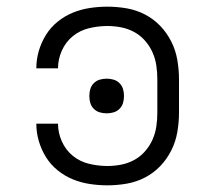

<svg xmlns="http://www.w3.org/2000/svg" viewBox="-20 -548 640 576"><path d="M302 8Q276 8 249.5 4Q223 0 198.5 -10Q174 -20 153 -37Q132 -54 118 -76.5Q104 -99 96.5 -124.5Q89 -150 89 -177Q89 -177 89 -177Q89 -177 89 -177H154Q154 -177 154 -177Q154 -177 154 -177Q154 -150 165.5 -124Q177 -98 198.5 -80.5Q220 -63 247.5 -56.5Q275 -50 302 -50Q323 -50 343.5 -54Q364 -58 382.5 -68Q401 -78 415 -94Q429 -110 437.5 -129Q446 -148 449 -168.5Q452 -189 452 -210V-310Q452 -331 449 -351.5Q446 -372 437.5 -391Q429 -410 415 -426Q401 -442 382.5 -452Q364 -462 343.5 -466Q323 -470 302 -470Q275 -470 247.5 -463.5Q220 -457 198.5 -439.5Q177 -422 165.5 -396Q154 -370 154 -343Q154 -343 154 -343Q154 -343 154 -343H89Q89 -343 89 -343Q89 -343 89 -343Q89 -370 96.5 -395.5Q104 -421 118 -443.5Q132 -466 153 -483Q174 -500 198.5 -510Q223 -520 249.5 -524Q276 -528 302 -528Q331 -528 360 -523Q389 -518 415 -504.5Q441 -491 461 -470Q481 -449 494 -423Q507 -397 512 -368Q517 -339 517 -310V-210Q517 -181 512 -152Q507 -123 494 -97Q481 -71 461 -50Q441 -29 415 -15.5Q389 -2 360 3Q331 8 302 8ZM300 -208Q289 -208 279 -211Q269 -214 261.5 -221.5Q254 -229 251 -239Q248 -249 248 -260Q248 -271 251 -281Q254 -291 261.5 -298.5Q269 -306 279 -309Q289 -312 300 -312Q311 -312 321 -309Q331 -306 338.5 -298.5Q346 -291 349 -281Q352 -271 352 -260Q352 -249 349 -239Q346 -229 338.5 -221.5Q331 -214 321 -211Q311 -208 300 -208Z"/></svg>

Font: Iosevka Aile Custom Light
Style: Regular
Weight: 300
Designer: Belleve Invis
Foundry: Belleve Invis
Version: Version 17.0.2; ttfautohint (v1.8.3)